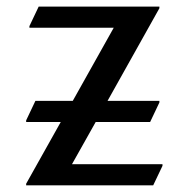

<svg xmlns="http://www.w3.org/2000/svg" viewBox="-20 -557 567 577"><path d="M58.6 0V-4.9L162.6 -190.4H58.6V-195.3L86.4 -253.9H198.7L321.8 -473.6H68.4V-478.5L96.2 -537.1H459V-532.2L303.2 -253.9H459V-249L431.2 -190.4H267.6L196.3 -63.5H468.3V-58.6L440.4 0Z"/></svg>

Font: Nova Cut
Style: Book
Weight: 400
Version: Version 2.000